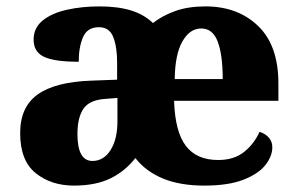

<svg xmlns="http://www.w3.org/2000/svg" viewBox="-20 -570 929 600"><path d="M211 10Q140 10 91.5 -29Q43 -68 43 -154Q43 -236 98 -275Q153 -314 265 -318L346 -321V-375Q346 -423 334 -454Q322 -485 289 -485Q253 -485 239.5 -454Q226 -423 226 -377Q150 -377 117.5 -392.5Q85 -408 85 -446Q85 -483 113.5 -506Q142 -529 189 -539.5Q236 -550 291 -550Q348 -550 389 -537.5Q430 -525 458 -498Q487 -521 527.5 -535.5Q568 -550 622 -550Q723 -550 786.5 -489Q850 -428 850 -309V-255H524Q527 -159 560.5 -114.5Q594 -70 662 -70Q711 -70 742.5 -95Q774 -120 791 -158Q808 -153 819.5 -140.5Q831 -128 831 -110Q831 -82 809.5 -54.5Q788 -27 741 -8.5Q694 10 618 10Q543 10 489.5 -12Q436 -34 403 -76Q371 -35 325 -12.5Q279 10 211 10ZM676 -323Q676 -398 660.5 -439.5Q645 -481 609 -481Q573 -481 550 -440.5Q527 -400 526 -323ZM269 -67Q304 -67 325.5 -101Q347 -135 347 -191V-264L310 -261Q260 -258 241 -230.5Q222 -203 222 -151Q222 -67 269 -67Z"/></svg>

Font: Noto Serif Lao ExtraBold
Style: Regular
Weight: 800
Designer: Monotype Design Team
Foundry: Monotype Imaging Inc.
Version: Version 2.003; ttfautohint (v1.8.4.7-5d5b)